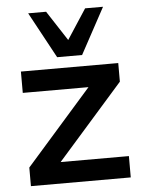

<svg xmlns="http://www.w3.org/2000/svg" viewBox="-54 -800 633 843"><g transform="rotate(-5 263.0 -378.5)"><path d="M48 0V-82L364 -441V-411H48V-505H477V-423L158 -61L157 -94H488V0ZM212 -554 102 -757H181L267 -625L353 -757H432L322 -554Z"/></g></svg>

Font: Mulish ExtraLight
Style: Bold
Weight: 700
Version: Version 3.603